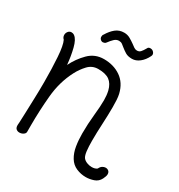

<svg xmlns="http://www.w3.org/2000/svg" viewBox="-155 -730 799 855"><g transform="rotate(30 244.0 -302.5)"><path d="M409 19Q384 19 360.5 9Q337 -1 323 -24Q309 -47 304 -77.5Q299 -108 299 -142Q299 -191 304 -239Q309 -287 309 -318Q309 -343 304 -365Q296 -397 276 -411.5Q256 -426 218 -426Q187 -426 166 -403.5Q145 -381 131 -354Q97 -289 90 -211Q83 -133 83 -59V-25Q83 -17 74 -11Q65 -5 54 -5Q45 -5 38 -10.5Q31 -16 31 -30Q31 -34 31.5 -37.5Q32 -41 32 -44Q33 -61 34 -94Q35 -127 36.5 -169.5Q38 -212 38 -256Q38 -324 34 -382Q30 -440 19 -462Q10 -470 10 -482Q10 -492 16.5 -500Q23 -508 33 -508Q36 -508 40 -507Q44 -506 48 -503Q65 -491 74.5 -453Q84 -415 88 -372Q108 -413 140 -445Q172 -477 218 -477Q268 -477 304.5 -452Q341 -427 353 -377Q356 -364 357 -347.5Q358 -331 358 -311Q358 -271 355.5 -223.5Q353 -176 353 -135Q353 -106 355.5 -84Q358 -62 365 -52Q372 -43 384.5 -38Q397 -33 410 -33Q427 -33 437 -41Q442 -52 450 -57Q458 -62 466 -62Q475 -62 481.5 -56.5Q488 -51 488 -40Q488 -31 480 -15Q470 5 449.5 12Q429 19 409 19ZM175 -539Q168 -539 162.5 -544.5Q157 -550 157 -557Q157 -566 161 -570Q176 -595 194 -609.5Q212 -624 237 -624Q254 -624 268 -616Q282 -608 293 -600Q302 -593 309.5 -588Q317 -583 325 -583Q336 -583 343 -590.5Q350 -598 359 -614Q362 -622 373 -622Q384 -622 391 -613Q398 -604 393 -594Q381 -569 362.5 -554.5Q344 -540 324 -540Q303 -540 290 -548Q277 -556 266 -565Q259 -571 252 -576Q245 -581 235 -581Q222 -581 211.5 -571Q201 -561 190 -546Q187 -542 182.5 -540.5Q178 -539 175 -539Z"/></g></svg>

Font: Twinkle Star
Style: Regular
Weight: 400
Designer: Robert E. Leuschke
Foundry: Robert E. Leuschke
Version: Version 2.010; ttfautohint (v1.8.3)